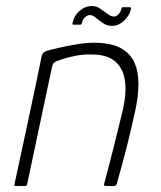

<svg xmlns="http://www.w3.org/2000/svg" viewBox="-20 -618 534 638"><path d="M32 0Q30 0 28.5 -1Q27 -2 28 -5Q51 -112 74 -219Q97 -326 119 -434Q121 -439 124.5 -443Q128 -447 139 -450Q153 -454 179.5 -460Q206 -466 236.5 -471Q267 -476 292 -476Q347 -476 379.5 -459Q412 -442 426 -411.5Q440 -381 440 -340.5Q440 -300 430 -253Q419 -203 407 -153.5Q395 -104 384 -65Q373 -26 368 -7Q366 -2 364 -1Q362 0 356 0H331Q324 0 326 -7Q328 -13 332.5 -31Q337 -49 344 -75Q351 -101 358.5 -132Q366 -163 374 -195Q382 -227 389 -256Q401 -311 395 -351Q389 -391 362.5 -414Q336 -437 284 -437Q257 -438 228 -432Q199 -426 175 -417Q169 -416 162 -411.5Q155 -407 153 -396Q132 -299 111.5 -201Q91 -103 70 -5Q69 -3 68 -1.5Q67 0 64 0ZM225 -536Q219 -536 221 -541Q226 -566 244.5 -582Q263 -598 286 -598Q300 -598 312.5 -589.5Q325 -581 337 -572Q349 -563 359 -563Q367 -563 374 -570.5Q381 -578 383 -588Q384 -591 385 -592.5Q386 -594 387 -594H411Q417 -594 415 -588Q411 -567 392.5 -549.5Q374 -532 352 -532Q336 -532 322.5 -541Q309 -550 298.5 -559Q288 -568 279 -568Q270 -568 262 -560Q254 -552 252 -541Q251 -536 247 -536Z"/></svg>

Font: Glory Thin ExtraLight
Style: Italic
Weight: 250
Italic angle: -12°
Version: Version 1.011